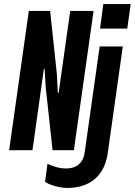

<svg xmlns="http://www.w3.org/2000/svg" viewBox="-20 -740 664 946"><path d="M25 0 122 -686H227L260 -377L265 -282L269 -283L326 -686H441L344 0H239L205 -312L200 -400L196 -399L140 0ZM310 186Q296 186 276 182.5Q256 179 236.5 172.5Q217 166 202 156L214 67Q230 75 254.5 82.5Q279 90 306 90Q329 90 348 82.5Q367 75 380.5 56.5Q394 38 398 6L471 -511H585L512 7Q501 95 449 140.5Q397 186 310 186ZM473 -599 489 -720H624L607 -599Z"/></svg>

Font: Chivo Mono SemiBold
Style: Italic
Weight: 600
Italic angle: -8.05°
Monospace: yes
Version: Version 1.008